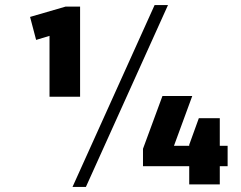

<svg xmlns="http://www.w3.org/2000/svg" viewBox="-20 -730 952 760"><path d="M297 -347H176V-623L212 -599L123 -572L99 -663L240 -704H297ZM592 -710H645L320 10H267ZM546 -141 623 -350H741L654 -113L600 -153H881V-72H546ZM729 -157 767 -262H850V0H729Z"/></svg>

Font: Pathway Extreme 8pt Thin 12pt
Style: Bold
Weight: 700
Version: Version 1.001;gftools[0.9.26]